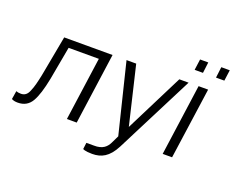

<svg xmlns="http://www.w3.org/2000/svg" viewBox="-181 -942 1633 1343"><g transform="rotate(20 635.5 -270.5)"><path d="M204 -472H429L363 0H436L510 -530H150L94 -229C83 -176 73 -134 59 -103C47 -71 28 -56 0 -56C-17 -56 -26 -58 -36 -62L-46 0C-33 7 -19 10 0 10C47 10 81 -10 103 -48C125 -86 143 -144 159 -225Z M612 169C679 169 733 143 779 54L1076 -530H1007L789 -96L686 -530H614L742 -9L714 49C698 80 672 112 602 110H548L542 158C542 158 556 169 612 169Z M1150 -531 1076 0H1146L1221 -531ZM1147 -629 1157 -710H1096L1085 -629ZM1306 -629 1317 -710H1254L1244 -629Z"/></g></svg>

Font: Cheyenne Sans Light
Style: Italic
Weight: 300
Italic angle: -8.13011°
Designer: The Public Sans project authors (U.S. Web Design System), Libre Franklin designed by Pablo Impallari and Rodrigo Fuenzal
Foundry: The Cheyenne Sans Project Authors
Version: Version 2.007